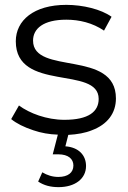

<svg xmlns="http://www.w3.org/2000/svg" viewBox="-20 -550 528 790"><path d="M221 220C288 220 334 186 334 133C334 89 304 56 249 52L261 5C298 3 331 -3 358 -14C422 -38 457 -84 457 -145C457 -348 116 -239 116 -383C116 -432 158 -469 253 -469C306 -469 361 -456 408 -424L439 -481C396 -512 321 -530 253 -530C119 -530 45 -466 45 -380C45 -170 386 -281 386 -143C386 -91 345 -57 245 -57C172 -57 101 -84 58 -116L26 -60C48 -42 78 -27 117 -14C149 -3 183 3 218 4L197 85H220C261 85 282 104 282 131C282 160 260 178 220 178C196 178 174 171 154 159L137 197C161 213 188 220 221 220Z"/></svg>

Font: Montserrat Z
Style: Regular
Weight: 400
Designer: Julieta Ulanovsky
Foundry: Julieta Ulanovsky
Version: Version 8.000